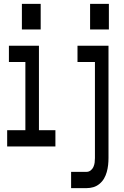

<svg xmlns="http://www.w3.org/2000/svg" viewBox="-20 -756 640 991"><path d="M445 -604V-736H542V-604ZM93 -604V-736H190V-604ZM347 215V131H427Q438 131 447.5 124Q457 117 462 106Q467 95 468.5 83.5Q470 72 470 60V-436H380V-520H540V60Q540 78 538 96Q536 114 531 132Q526 150 517 165.5Q508 181 493.5 193Q479 205 462 210Q445 215 427 215ZM17 0V-84H111V-436H26V-520H181V-84H266V0Z"/></svg>

Font: Iosevka SS04 Medium Extended
Style: Regular
Weight: 500
Width: 7
Monospace: yes
Designer: Belleve Invis
Foundry: Belleve Invis
Version: Version 19.0.0; ttfautohint (v1.8.4)